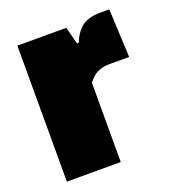

<svg xmlns="http://www.w3.org/2000/svg" viewBox="-107 -639 654 723"><g transform="rotate(-20 219.5 -277.5)"><path d="M39 0V-545H235L253 -476H260Q277 -519 304 -537Q331 -555 374 -555H411L420 -361H344Q321 -361 304.5 -355.5Q288 -350 276.5 -340.5Q265 -331 255 -318V0Z"/></g></svg>

Font: Hubot Sans Condensed ExtraLight Black
Style: Regular
Weight: 900
Version: Version 2.000